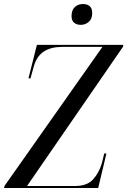

<svg xmlns="http://www.w3.org/2000/svg" viewBox="-51 -938 635 958"><path d="M-31 0 -28 -11 460 -704H258Q204 -704 168.5 -681.5Q133 -659 118 -608L101 -547H91L133 -714H564L563 -705L84 -10H324Q384 -10 414 -43.5Q444 -77 458 -126L469 -172H480L439 0ZM352 -814Q332 -814 319 -824.5Q306 -835 306 -858Q306 -888 322.5 -903Q339 -918 363 -918Q382 -918 395.5 -908Q409 -898 409 -873Q409 -843 391.5 -828.5Q374 -814 352 -814Z"/></svg>

Font: Noto Serif Display Condensed
Style: Italic
Weight: 400
Width: 3
Italic angle: -12°
Designer: Monotype Design Team
Foundry: Monotype Imaging Inc.
Version: Version 2.009